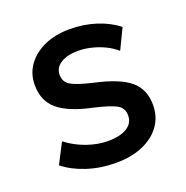

<svg xmlns="http://www.w3.org/2000/svg" viewBox="-101 -609 697 718"><g transform="rotate(-20 247.0 -250.0)"><path d="M243.5 14.5Q182 14.5 128.5 -3Q75 -20.5 38.5 -50L80 -130.5Q114.5 -103.5 157.8 -88Q201 -72.5 243 -72.5Q291.5 -72.5 318.5 -89.5Q345.5 -106.5 345.5 -137Q345.5 -166 322.2 -179.8Q299 -193.5 234 -208.5Q140.5 -228 98.2 -263.8Q56 -299.5 56 -363Q56 -407.5 80.8 -441.8Q105.5 -476 149 -495.5Q192.5 -515 249.5 -515Q305 -515 354 -499.2Q403 -483.5 439 -455L400 -374Q381.5 -390.5 357 -402.5Q332.5 -414.5 305.2 -421.2Q278 -428 251 -428Q209 -428 182.8 -411.8Q156.5 -395.5 156.5 -367Q156.5 -337.5 181.5 -323.5Q206.5 -309.5 267.5 -295.5Q363.5 -274.5 405 -239.5Q446.5 -204.5 446.5 -142.5Q446.5 -95 421 -59.8Q395.5 -24.5 349.8 -5Q304 14.5 243.5 14.5Z"/></g></svg>

Font: Geologica Thin Roman
Style: Regular
Weight: 400
Version: Version 1.010;gftools[0.9.28]